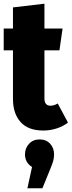

<svg xmlns="http://www.w3.org/2000/svg" viewBox="-22 -687 387 1037"><path d="M345 -25Q318 -4 283 7Q248 18 212 18Q130 18 89 -28Q48 -74 48 -153V-415H-2V-533H48V-647L218 -667V-533H316L299 -415H218V-155Q218 -116 251 -116Q269 -116 290 -128ZM270 147Q270 166 265 183.5Q260 201 247 232L207 330H126L151 215Q113 191 113 147Q113 113 135 89.5Q157 66 192 66Q227 66 248.5 89Q270 112 270 147Z"/></svg>

Font: Fira Sans Compressed ExtraBold
Style: Regular
Weight: 800
Width: 1
Designer: bBox Type GmbH & Carrois Corporate GbR & Edenspiekermann AG
Foundry: bBox Type GmbH & Carrois Corporate GbR & Edenspiekermann AG
Version: Version 4.301